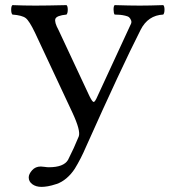

<svg xmlns="http://www.w3.org/2000/svg" viewBox="-20 -502 680 754"><path d="M273.9 160.2Q259.8 182.1 241 198Q222.2 213.9 202.1 220.5Q182.1 227.1 168 229.5Q153.8 231.9 143.1 231.9Q121.1 231.9 106.9 221.4Q92.8 210.9 92.8 194.8Q92.8 181.6 106 166.7Q119.1 151.9 140.1 151.9Q146 151.9 155 153.3Q164.1 154.8 171.9 154.8Q230 154.8 247.1 126Q271 79.1 289.1 34.2Q297.9 12.2 264.2 -60.1L117.2 -374Q95.2 -419.9 81.1 -430.9Q66.9 -441.9 28.8 -444.8Q23.9 -449.7 23.9 -463.9Q23.9 -478 28.8 -481.9Q72.8 -480 119.1 -480Q161.1 -480 241.2 -481.9Q246.1 -478 246.1 -464.1Q246.1 -450.2 241.2 -444.8Q202.1 -440.9 197.5 -428Q192.9 -415 210 -383.8L331.1 -125Q342.3 -102.1 347.7 -101.6Q353 -101.1 362.8 -124L492.2 -403.8Q498 -413.6 495.1 -421.4Q492.2 -429.2 487.5 -433.6Q482.9 -438 471.9 -440.4Q460.9 -442.9 451.9 -443.8Q442.9 -444.8 430.2 -444.8Q426.3 -449.7 426 -463.9Q425.8 -478 430.2 -481.9Q490.2 -480 528.8 -480Q566.9 -480 621.1 -481.9Q626 -478 626 -464.1Q626 -450.2 621.1 -444.8Q561 -441.9 532.2 -384.8Q456.1 -234.9 317.9 74.2Q297.9 121.1 273.9 160.2Z"/></svg>

Font: Linux Libertine Mono
Style: Mono
Weight: 400
Designer: Philipp H. Poll
Foundry: Philipp H. Poll
Version: Version 5.1.7 ; ttfautohint (v0.9)